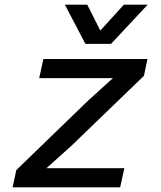

<svg xmlns="http://www.w3.org/2000/svg" viewBox="-20 -803 690 823"><path d="M50 -74 359 -373 464 -468H148L166 -550H612L597 -478L286 -178L179 -82H513L495 0H34ZM354 -783 410 -672 511 -783H613L456 -615H346L258 -783Z"/></svg>

Font: Azeret Mono
Style: Italic
Weight: 400
Italic angle: -12°
Designer: Martin Vácha
Foundry: Displaay
Version: Version 1.000; Glyphs 3.0.3, build 3074